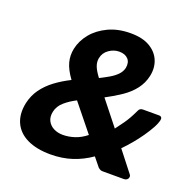

<svg xmlns="http://www.w3.org/2000/svg" viewBox="-127 -839 983 978"><g transform="rotate(20 365.0 -350.0)"><path d="M245 10Q170 10 119 -14.5Q68 -39 47 -85Q26 -131 39 -193Q49 -237 73.5 -271Q98 -305 134.5 -332.5Q171 -360 217 -383Q185 -427 175.5 -463Q166 -499 174 -537Q184 -583 216 -622Q248 -661 300 -685.5Q352 -710 420 -710Q484 -710 524 -686.5Q564 -663 580 -624Q596 -585 586 -539Q577 -498 552 -465.5Q527 -433 489 -407Q451 -381 405 -357L509 -226Q522 -243 543.5 -273Q565 -303 587 -350Q593 -366 611 -366H698Q707 -366 711 -360.5Q715 -355 713 -346Q709 -327 695 -301.5Q681 -276 661.5 -248Q642 -220 619.5 -193Q597 -166 574 -143L660 -33Q666 -26 664 -18Q663 -10 656.5 -5Q650 0 641 0H526Q516 0 510.5 -3.5Q505 -7 501 -10L462 -58Q415 -25 361.5 -7.5Q308 10 245 10ZM270 -105Q302 -105 334 -115.5Q366 -126 396 -150L279 -295Q245 -278 217.5 -254.5Q190 -231 183 -198Q177 -169 188 -148Q199 -127 221 -116Q243 -105 270 -105ZM345 -440Q373 -454 396 -467.5Q419 -481 435 -497.5Q451 -514 456 -535Q462 -566 445.5 -584Q429 -602 397 -602Q368 -602 342 -584Q316 -566 310 -535Q306 -515 313.5 -493.5Q321 -472 345 -440Z"/></g></svg>

Font: Rubik SemiBold
Style: Italic
Weight: 600
Italic angle: -12°
Designer: Hubert and Fischer
Foundry: Hubert and Fischer
Version: Version 2.300;gftools[0.9.30]